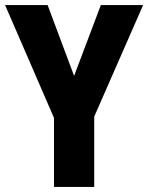

<svg xmlns="http://www.w3.org/2000/svg" viewBox="-20 -734 582 754"><path d="M271 -436 376 -714H542L350 -276V0H192V-271L0 -714H167Z"/></svg>

Font: Noto Sans Hebrew Condensed ExtraBold
Style: Regular
Weight: 800
Width: 3
Designer: Monotype Design Team
Foundry: Monotype Imaging Inc.
Version: Version 2.004; ttfautohint (v1.8.4.7-5d5b)